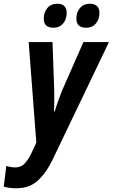

<svg xmlns="http://www.w3.org/2000/svg" viewBox="-94 -771 605 1031"><path d="M-7 240Q-29 240 -45 237.5Q-61 235 -74 231L-60 120Q-35 128 -13 128Q18 128 37 108.5Q56 89 73 55L101 -5L60 -545H188L197 -290Q198 -262 197.5 -231Q197 -200 196 -173H200Q208 -200 218.5 -229.5Q229 -259 239 -284L354 -545H491L191 81Q156 155 110.5 197.5Q65 240 -7 240ZM369 -622Q316 -622 316 -671Q316 -704 335 -727.5Q354 -751 390 -751Q412 -751 426 -739Q440 -727 440 -703Q440 -667 420.5 -644.5Q401 -622 369 -622ZM194 -622Q141 -622 141 -671Q141 -704 160 -727.5Q179 -751 215 -751Q237 -751 250.5 -739Q264 -727 264 -703Q264 -667 244.5 -644.5Q225 -622 194 -622Z"/></svg>

Font: Noto Sans Condensed
Style: Bold Italic
Weight: 700
Width: 3
Italic angle: -12°
Designer: Monotype Design Team
Foundry: Monotype Imaging Inc.
Version: Version 2.013; ttfautohint (v1.8.4.7-5d5b)